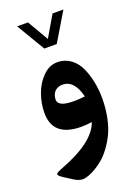

<svg xmlns="http://www.w3.org/2000/svg" viewBox="-168 -674 724 1007"><g transform="rotate(-20 194.0 -171.0)"><path d="M226.6 -448.7 321.3 -606.9H260.7L191.9 -489.7L123.5 -606.9H63L157.2 -448.7ZM259.3 -1.5C236.8 65.4 161.6 123 33.7 171.9C4.9 183.1 -4.9 188.5 -4.9 194.8C-4.9 197.8 -2.4 204.6 23.4 221.2L69.8 250.5C85 259.8 99.6 264.6 113.8 264.6C136.2 264.6 181.2 247.6 229.5 208C260.3 182.6 291.5 141.6 314.9 93.8C337.9 45.9 353.5 -23.4 353.5 -99.1C353.5 -164.1 341.3 -224.1 317.9 -274.9C293.9 -325.7 250.5 -358.4 196.3 -358.4C166.5 -358.4 139.6 -346.7 115.7 -322.8C91.3 -298.8 72.8 -269.5 60.5 -234.9C48.3 -200.2 42 -165.5 42 -129.9C42 -43 92.8 1.5 194.8 3.4H200.2C219.2 3.4 238.8 2 259.3 -1.5ZM121.1 -176.3C121.6 -213.9 146 -238.3 180.7 -238.3C225.1 -238.3 254.9 -205.6 271 -140.1C249.5 -137.7 229 -136.2 209.5 -136.2C150.4 -136.2 121.1 -149.4 121.1 -176.3Z"/></g></svg>

Font: Sahel SemiBold
Style: Bold
Weight: 600
Foundry: Saber Rastikerdar (saber.rastikerdar@gmail.com)
Version: Version 3.4.0